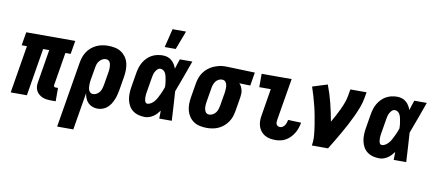

<svg xmlns="http://www.w3.org/2000/svg" viewBox="-81 -1079 3662 1613"><g transform="rotate(10 1750.0 -272.0)"><path d="M415 8H376Q356 8 337 5.5Q318 3 301.5 -4Q285 -11 271 -23Q257 -35 248.5 -51.5Q240 -68 238.5 -87Q237 -106 241 -126L287 -406H235L168 0H30L97 -406H52L71 -520H489L470 -406H425L379 -126Q378 -122 378.5 -118Q379 -114 381.5 -111Q384 -108 387.5 -107Q391 -106 395 -106H415Z M602 215H464L557 -345Q561 -369 569 -393.5Q577 -418 591.5 -440Q606 -462 626.5 -479.5Q647 -497 671 -508Q695 -519 720 -523.5Q745 -528 769 -528Q799 -528 828 -522Q857 -516 880 -501Q903 -486 919.5 -463Q936 -440 943 -412.5Q950 -385 950 -355Q950 -325 945 -295L925 -175Q921 -155 916 -134.5Q911 -114 902.5 -94Q894 -74 882 -55Q870 -36 853 -21.5Q836 -7 814.5 0.5Q793 8 772 8Q749 8 727.5 0Q706 -8 690.5 -23.5Q675 -39 666.5 -60Q658 -81 655 -104ZM712 -106Q727 -106 742 -114Q757 -122 767 -135Q777 -148 782 -163.5Q787 -179 790 -194L810 -314Q812 -325 812.5 -335.5Q813 -346 812.5 -356.5Q812 -367 810 -377Q808 -387 803.5 -395.5Q799 -404 789.5 -409Q780 -414 769 -414Q754 -414 739.5 -406Q725 -398 714.5 -385Q704 -372 699 -356.5Q694 -341 692 -326L674 -222Q672 -210 671 -198.5Q670 -187 670 -175Q670 -163 671.5 -151.5Q673 -140 677.5 -130Q682 -120 691 -113Q700 -106 712 -106Z M1176 8Q1147 8 1120.5 1Q1094 -6 1072.5 -22Q1051 -38 1038 -61.5Q1025 -85 1019.5 -112Q1014 -139 1015 -167.5Q1016 -196 1021 -225L1041 -345Q1045 -368 1052 -391Q1059 -414 1071.5 -435.5Q1084 -457 1102 -475.5Q1120 -494 1142 -506Q1164 -518 1188 -523Q1212 -528 1235 -528Q1257 -528 1276.5 -521.5Q1296 -515 1311 -502Q1326 -489 1336.5 -472Q1347 -455 1354 -436Q1360 -457 1367 -478Q1374 -499 1381 -520H1488Q1463 -452 1439 -384Q1415 -316 1389 -249Q1394 -187 1397 -124.5Q1400 -62 1404 0H1297Q1298 -17 1298 -34Q1298 -51 1298 -68Q1287 -53 1274 -39Q1261 -25 1245 -14.5Q1229 -4 1211 2Q1193 8 1176 8ZM1176 -106Q1193 -106 1209 -116.5Q1225 -127 1236.5 -141.5Q1248 -156 1256.5 -172Q1265 -188 1272.5 -204Q1280 -220 1287 -236.5Q1294 -253 1299 -269Q1299 -284 1297.5 -298.5Q1296 -313 1293.5 -327.5Q1291 -342 1288 -356Q1285 -370 1279 -383Q1273 -396 1261.5 -405Q1250 -414 1235 -414Q1221 -414 1210 -403.5Q1199 -393 1192 -380Q1185 -367 1181.5 -353.5Q1178 -340 1176 -326L1156 -206Q1154 -196 1153 -186.5Q1152 -177 1151.5 -167.5Q1151 -158 1151.5 -148.5Q1152 -139 1154 -130Q1156 -121 1161 -113.5Q1166 -106 1176 -106ZM1238 -600 1277 -759H1392L1332 -600Z M1704 8Q1674 8 1645 2Q1616 -4 1593 -19Q1570 -34 1554 -57Q1538 -80 1530.5 -107.5Q1523 -135 1523.5 -165Q1524 -195 1529 -225L1549 -345Q1553 -369 1561.5 -393Q1570 -417 1585.5 -439Q1601 -461 1622 -478Q1643 -495 1666.5 -505.5Q1690 -516 1715 -522Q1740 -528 1764 -528H1781L2021 -520L2002 -406L1908 -409Q1919 -399 1925.5 -385.5Q1932 -372 1936 -357.5Q1940 -343 1939.5 -327Q1939 -311 1937 -295L1917 -175Q1913 -151 1905 -126.5Q1897 -102 1882 -80Q1867 -58 1847 -40.5Q1827 -23 1803 -12Q1779 -1 1753.5 3.5Q1728 8 1704 8ZM1704 -106Q1719 -106 1734 -114Q1749 -122 1759 -135Q1769 -148 1774 -163.5Q1779 -179 1782 -194L1802 -314Q1804 -330 1804.5 -345.5Q1805 -361 1802.5 -375.5Q1800 -390 1790.5 -401.5Q1781 -413 1765 -414H1758Q1743 -414 1728.5 -405.5Q1714 -397 1705 -384Q1696 -371 1691 -356Q1686 -341 1684 -326L1664 -206Q1662 -195 1661.5 -184.5Q1661 -174 1661 -163.5Q1661 -153 1663.5 -143Q1666 -133 1670.5 -124.5Q1675 -116 1684 -111Q1693 -106 1704 -106Z M2288 8Q2264 8 2240.5 3.5Q2217 -1 2197 -13Q2177 -25 2163 -43Q2149 -61 2142 -83.5Q2135 -106 2135 -130.5Q2135 -155 2140 -180L2177 -406H2079V-520H2335L2275 -161Q2274 -151 2273.5 -141Q2273 -131 2277.5 -123Q2282 -115 2290 -110.5Q2298 -106 2308 -106Q2320 -106 2331 -113Q2342 -120 2348.5 -130.5Q2355 -141 2359 -152.5Q2363 -164 2365 -175V-177L2476 -173V-169Q2472 -147 2464.5 -125Q2457 -103 2444.5 -82Q2432 -61 2415 -43.5Q2398 -26 2377.5 -14Q2357 -2 2334 3Q2311 8 2288 8Z M2599 0Q2606 -43 2602.5 -85.5Q2599 -128 2592.5 -169Q2586 -210 2578.5 -250.5Q2571 -291 2561 -331Q2551 -371 2539.5 -410.5Q2528 -450 2515 -488L2642 -528Q2670 -456 2689 -379.5Q2708 -303 2722 -225Q2739 -254 2755 -284Q2771 -314 2785 -344Q2799 -374 2810.5 -405Q2822 -436 2827 -468L2836 -520H2974L2965 -468Q2958 -427 2942.5 -386.5Q2927 -346 2908.5 -306.5Q2890 -267 2869.5 -228Q2849 -189 2827 -151Q2805 -113 2782.5 -75Q2760 -37 2737 0Z M3176 8Q3147 8 3120.5 1Q3094 -6 3072.5 -22Q3051 -38 3038 -61.5Q3025 -85 3019.5 -112Q3014 -139 3015 -167.5Q3016 -196 3021 -225L3041 -345Q3045 -368 3052 -391Q3059 -414 3071.5 -435.5Q3084 -457 3102 -475.5Q3120 -494 3142 -506Q3164 -518 3188 -523Q3212 -528 3235 -528Q3257 -528 3276.5 -521.5Q3296 -515 3311 -502Q3326 -489 3336.5 -472Q3347 -455 3354 -436Q3360 -457 3367 -478Q3374 -499 3381 -520H3488Q3463 -452 3439 -384Q3415 -316 3389 -249Q3394 -187 3397 -124.5Q3400 -62 3404 0H3297Q3298 -17 3298 -34Q3298 -51 3298 -68Q3287 -53 3274 -39Q3261 -25 3245 -14.5Q3229 -4 3211 2Q3193 8 3176 8ZM3176 -106Q3193 -106 3209 -116.5Q3225 -127 3236.5 -141.5Q3248 -156 3256.5 -172Q3265 -188 3272.5 -204Q3280 -220 3287 -236.5Q3294 -253 3299 -269Q3299 -284 3297.5 -298.5Q3296 -313 3293.5 -327.5Q3291 -342 3288 -356Q3285 -370 3279 -383Q3273 -396 3261.5 -405Q3250 -414 3235 -414Q3221 -414 3210 -403.5Q3199 -393 3192 -380Q3185 -367 3181.5 -353.5Q3178 -340 3176 -326L3156 -206Q3154 -196 3153 -186.5Q3152 -177 3151.5 -167.5Q3151 -158 3151.5 -148.5Q3152 -139 3154 -130Q3156 -121 3161 -113.5Q3166 -106 3176 -106Z"/></g></svg>

Font: Iosevka Heavy
Style: Italic
Weight: 900
Italic angle: -9°
Monospace: yes
Designer: Belleve Invis
Foundry: Belleve Invis
Version: Version 32.5.0; ttfautohint (v1.8.4)